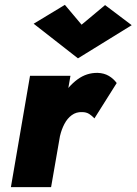

<svg xmlns="http://www.w3.org/2000/svg" viewBox="-20 -773 564 793"><path d="M271 -460H104L25 0H191ZM370 -284 462 -430Q449 -448 429.5 -459.5Q410 -471 384 -472Q338 -473 300 -445Q262 -417 236.5 -373Q211 -329 202 -281L228 -212Q234 -238 246 -261Q258 -284 276.5 -297.5Q295 -311 319 -310Q336 -310 348 -302.5Q360 -295 370 -284ZM317 -671 248 -753 119 -675 302 -532 524 -669 414 -752Z"/></svg>

Font: Jost ExtraBold
Style: Italic
Weight: 800
Italic angle: -5°
Version: Version 3.710